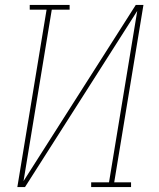

<svg xmlns="http://www.w3.org/2000/svg" viewBox="-20 -755 640 775"><path d="M50 0 168 -716H100V-735H261V-716H189L75 -24L528 -735H559L441 -19H509V0H348V-19H420L534 -711L81 0Z"/></svg>

Font: Iosevka Etoile Thin
Style: Italic
Weight: 100
Italic angle: -9°
Designer: Belleve Invis
Foundry: Belleve Invis
Version: Version 22.1.2; ttfautohint (v1.8.4)